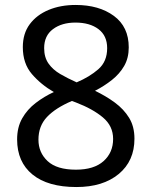

<svg xmlns="http://www.w3.org/2000/svg" viewBox="-20 -744 612 774"><path d="M285 -724Q379 -724 439 -680Q499 -636 499 -553Q499 -510 480.5 -478Q462 -446 431 -421.5Q400 -397 363 -378Q407 -357 443 -330.5Q479 -304 500.5 -269Q522 -234 522 -185Q522 -95 458.5 -42.5Q395 10 288 10Q173 10 111 -40.5Q49 -91 49 -182Q49 -231 69.5 -267Q90 -303 124 -329Q158 -355 197 -373Q145 -403 108.5 -445.5Q72 -488 72 -554Q72 -609 100 -646.5Q128 -684 176 -704Q224 -724 285 -724ZM284 -653Q229 -653 193.5 -626.5Q158 -600 158 -550Q158 -513 175.5 -488Q193 -463 223 -445.5Q253 -428 289 -412Q341 -434 376.5 -465Q412 -496 412 -550Q412 -600 377 -626.5Q342 -653 284 -653ZM135 -181Q135 -129 172 -94.5Q209 -60 286 -60Q359 -60 397.5 -94.5Q436 -129 436 -184Q436 -236 395 -270.5Q354 -305 286 -331L270 -337Q204 -309 169.5 -272.5Q135 -236 135 -181Z"/></svg>

Font: Noto Sans Tamil Supplement
Style: Regular
Weight: 400
Designer: Ek Type
Foundry: Ek Type
Version: Version 2.001; ttfautohint (v1.8.4.7-5d5b)